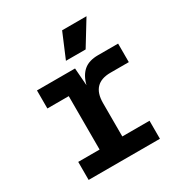

<svg xmlns="http://www.w3.org/2000/svg" viewBox="-172 -869 945 996"><g transform="rotate(-30 300.0 -370.5)"><path d="M72 0V-108H200V-428H72V-536H300L308 -431Q321 -483 352 -509.5Q383 -536 438 -536H558V-425H448Q336 -425 336 -308V-108H499V0ZM279 -594 341 -741H487L397 -594Z"/></g></svg>

Font: Geist Mono
Style: Bold
Weight: 700
Monospace: yes
Designer: Basement.studio, Andrés Briganti, Mateo Zaragoza
Foundry: Basement.studio, Vercel, Andrés Briganti, Guido Ferreyra, Mateo Zaragoza
Version: Version 1.500; ttfautohint (v1.8.4.7-5d5b)